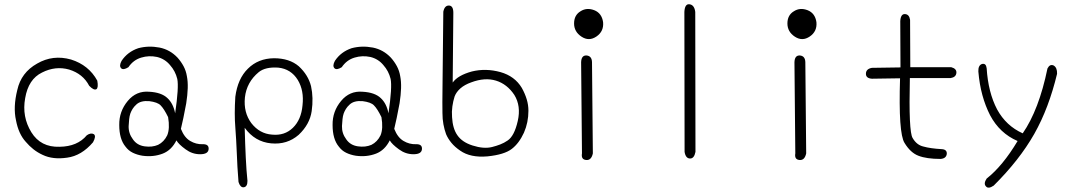

<svg xmlns="http://www.w3.org/2000/svg" viewBox="-20 -745 5040 900"><path d="M398 -343Q369 -399 304 -419Q240 -437 177 -405Q113 -374 98 -285Q82 -198 127 -125Q171 -54 259 -57Q343 -58 387 -111Q406 -124 420 -116Q432 -107 416 -78Q362 -15 295 -6Q228 4 180 -19Q156 -30 136.5 -45.5Q117 -61 101 -80Q67 -117 55 -181Q41 -243 61 -323Q79 -405 154 -447Q228 -490 313 -466Q396 -440 436 -367Q442 -334 432 -327Q420 -320 398 -343Z M550 -460Q578 -502 628 -519Q676 -532 728 -522Q777 -512 812 -475Q829 -456 840.5 -434.5Q852 -413 856 -388Q861 -363 860 -331.5Q859 -300 853 -261Q846 -222 839.5 -192Q833 -162 828 -141Q844 -100 872 -84Q899 -68 930 -69Q959 -70 958 -47Q957 -22 918 -22Q881 -22 850 -45Q817 -69 807 -87Q784 -41 743 -25Q699 -8 648 -15Q623 -19 602.5 -29Q582 -39 568 -58Q539 -93 539 -159Q538 -223 579 -272Q619 -320 679 -315Q737 -312 765 -285Q792 -260 801 -214Q819 -337 811 -375Q802 -412 777 -440Q753 -469 716 -478Q678 -486 642 -475Q605 -464 582 -430Q558 -415 548 -425Q537 -436 550 -460ZM768 -196Q749 -235 733 -251Q719 -266 679 -271Q639 -274 619 -255Q608 -245 601.5 -234.5Q595 -224 591 -213Q587 -201 585.5 -186.5Q584 -172 583 -154Q582 -120 603 -92Q622 -64 658 -59Q693 -54 721 -66Q749 -80 764 -111Q777 -143 768 -196Z M1083 -291Q1094 -376 1142 -423Q1190 -471 1264 -472Q1337 -472 1381 -434Q1425 -393 1438 -341Q1450 -287 1441 -224Q1432 -162 1380 -113Q1326 -66 1251 -73Q1175 -80 1127 -146Q1129 -69 1132 -7Q1135 55 1140 103Q1140 131 1122 133Q1106 134 1098 108Q1095 71 1093 37.5Q1091 4 1090 -27Q1089 -58 1087 -88.5Q1085 -119 1083 -149Q1078 -209 1083 -291ZM1193 -407Q1136 -360 1128 -288Q1121 -218 1158 -168Q1197 -118 1255 -114Q1314 -108 1353 -146Q1392 -184 1398 -251Q1406 -320 1376 -370Q1344 -422 1284 -428Q1224 -432 1193 -407Z M1550 -460Q1578 -502 1628 -519Q1676 -532 1728 -522Q1777 -512 1812 -475Q1829 -456 1840.5 -434.5Q1852 -413 1856 -388Q1861 -363 1860 -331.5Q1859 -300 1853 -261Q1846 -222 1839.5 -192Q1833 -162 1828 -141Q1844 -100 1872 -84Q1899 -68 1930 -69Q1959 -70 1958 -47Q1957 -22 1918 -22Q1881 -22 1850 -45Q1817 -69 1807 -87Q1784 -41 1743 -25Q1699 -8 1648 -15Q1623 -19 1602.5 -29Q1582 -39 1568 -58Q1539 -93 1539 -159Q1538 -223 1579 -272Q1619 -320 1679 -315Q1737 -312 1765 -285Q1792 -260 1801 -214Q1819 -337 1811 -375Q1802 -412 1777 -440Q1753 -469 1716 -478Q1678 -486 1642 -475Q1605 -464 1582 -430Q1558 -415 1548 -425Q1537 -436 1550 -460ZM1768 -196Q1749 -235 1733 -251Q1719 -266 1679 -271Q1639 -274 1619 -255Q1608 -245 1601.5 -234.5Q1595 -224 1591 -213Q1587 -201 1585.5 -186.5Q1584 -172 1583 -154Q1582 -120 1603 -92Q1622 -64 1658 -59Q1693 -54 1721 -66Q1749 -80 1764 -111Q1777 -143 1768 -196Z M2105 -685Q2102 -400 2102 -358Q2126 -392 2192 -410Q2257 -426 2326 -407Q2393 -388 2426 -333Q2441 -306 2449 -279.5Q2457 -253 2457 -226Q2457 -171 2436 -123Q2413 -73 2379 -47Q2344 -20 2265 -12Q2185 -5 2137 -39Q2112 -56 2096 -75.5Q2080 -95 2071 -116Q2063 -138 2058.5 -162.5Q2054 -187 2054 -215Q2053 -243 2054.5 -361.5Q2056 -480 2058 -690Q2064 -720 2085 -719Q2105 -718 2105 -685ZM2195 -63Q2248 -46 2287 -56Q2307 -61 2325 -68Q2343 -75 2359 -86Q2391 -107 2407 -178Q2423 -248 2391 -300Q2357 -351 2305 -367Q2253 -383 2189 -359Q2158 -348 2138.5 -331Q2119 -314 2111 -293Q2104 -271 2100.5 -246.5Q2097 -222 2099 -196Q2102 -142 2124 -111Q2135 -95 2152.5 -83Q2170 -71 2195 -63Z M2776 -574Q2741 -550 2706 -573Q2671 -596 2671 -635Q2671 -674 2701 -692Q2730 -711 2766 -697Q2801 -683 2807 -641Q2811 -598 2776 -574ZM2759 -26Q2752 7 2728 5Q2703 3 2708 -26L2704 -453Q2705 -486 2729 -485Q2754 -483 2755 -454Z M3240 -33Q3234 -2 3215 -2Q3194 -2 3189 -33L3188 -689Q3190 -728 3212 -725Q3235 -722 3239 -689Z M3776 -574Q3741 -550 3706 -573Q3671 -596 3671 -635Q3671 -674 3701 -692Q3730 -711 3766 -697Q3801 -683 3807 -641Q3811 -598 3776 -574ZM3759 -26Q3752 7 3728 5Q3703 3 3708 -26L3704 -453Q3705 -486 3729 -485Q3754 -483 3755 -454Z M4247 -430H4439Q4465 -423 4463 -403Q4461 -383 4436 -379H4245Q4239 -127 4258 -98Q4277 -65 4309 -58Q4341 -49 4393 -46Q4420 -45 4418 -23Q4415 -2 4389 0Q4323 0 4285 -15Q4248 -29 4220 -75Q4191 -120 4199 -378L4067 -376Q4039 -378 4039 -399Q4039 -422 4067 -427L4201 -429L4200 -646Q4202 -680 4222 -679Q4242 -678 4246 -652Z M4935 -399Q4916 -320 4889.5 -249.5Q4863 -179 4828 -117Q4758 6 4638 125Q4613 142 4602 129Q4589 116 4605 92Q4680 33 4750 -84Q4666 -120 4621 -205Q4599 -248 4585 -299Q4571 -350 4566 -410Q4565 -439 4583 -445Q4602 -450 4605 -425Q4612 -312 4654 -232Q4696 -155 4774 -120Q4812 -175 4841 -251Q4870 -327 4890 -424Q4901 -446 4919 -438Q4936 -428 4935 -399Z"/></svg>

Font: Yomogi
Style: Regular
Weight: 400
Designer: satsuyako
Foundry: satsuyako
Version: Version 3.100